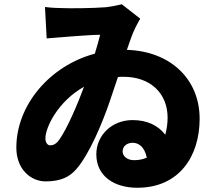

<svg xmlns="http://www.w3.org/2000/svg" viewBox="-20 -821 1040 905"><path d="M558 -107C558 -133 580 -148 605 -148C633 -148 661 -130 672 -78C654 -70 635 -66 612 -66C578 -66 558 -86 558 -107ZM192 -788 200 -640C266 -645 399 -657 452 -657C446 -632 437 -601 427 -568C214 -511 57 -325 57 -125C57 -22 126 34 195 34C266 34 308 13 340 -24C400 -93 461 -236 499 -348C511 -383 523 -421 536 -458C545 -459 554 -459 563 -459C687 -459 770 -383 770 -266C770 -239 766 -212 759 -186C726 -229 674 -255 605 -255C506 -255 434 -182 434 -94C434 10 519 64 627 64C826 64 921 -86 921 -261C921 -451 780 -580 578 -586C586 -609 593 -628 598 -643C610 -677 627 -709 641 -733L554 -801C532 -795 502 -790 480 -787C417 -782 308 -781 268 -783C251 -783 224 -784 192 -788ZM194 -169C194 -221 254 -344 376 -412C348 -335 296 -213 259 -162C244 -141 230 -136 216 -136C204 -136 194 -149 194 -169Z"/></svg>

Font: Source Han Sans HK Heavy
Style: Regular
Weight: 900
Designer: Ryoko NISHIZUKA 西塚涼子 (kana, bopomofo & ideographs); Paul D. Hunt (Latin, Greek & Cyrillic); Sandoll Communications 산돌커뮤니
Foundry: Adobe
Version: Version 2.000;hotconv 1.0.107;makeotfexe 2.5.65593